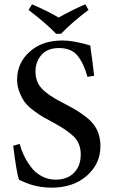

<svg xmlns="http://www.w3.org/2000/svg" viewBox="-20 -852 520 887"><path d="M374 -832 389 -806Q317 -753 262 -696H239Q198 -740 112 -806L128 -832Q200 -801 251 -771Q319 -809 374 -832ZM415 -502 384 -497Q368 -557 339 -594Q310 -630 252 -630Q200 -630 172 -599Q144 -567 144 -522Q144 -473 174 -442Q203 -411 270 -377Q311 -356 334 -342Q357 -328 387 -304Q416 -279 430 -248Q444 -216 444 -177Q444 -95 381 -40Q318 15 218 15Q167 15 120 0Q102 -6 68 -21Q56 -55 41 -179L71 -187Q78 -160 90 -135Q102 -109 122 -82Q141 -55 171 -39Q201 -22 237 -22Q291 -22 322 -54Q353 -85 353 -139Q353 -188 322 -220Q291 -251 226 -286Q196 -302 180 -311Q164 -320 137 -340Q110 -360 96 -378Q82 -396 71 -424Q59 -452 59 -484Q59 -561 117 -613Q174 -665 269 -665Q319 -665 397 -642Q399 -622 406 -576Q412 -530 415 -502Z"/></svg>

Font: Shafarik
Style: Regular
Weight: 400
Version: Version 1.001; ttfautohint (v1.8.4.7-5d5b)